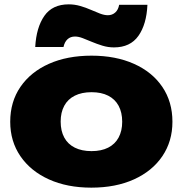

<svg xmlns="http://www.w3.org/2000/svg" viewBox="-20 -846 841 883"><path d="M400 17Q289 17 205 -21Q121 -59 74 -127.5Q27 -196 27 -286Q27 -378 74 -446.5Q121 -515 205 -552.5Q289 -590 401 -590Q512 -590 596 -552.5Q680 -515 726.5 -446.5Q773 -378 773 -286Q773 -196 726.5 -127.5Q680 -59 596 -21Q512 17 400 17ZM401 -151Q446 -151 477.5 -167Q509 -183 525.5 -213.5Q542 -244 542 -286Q542 -329 525.5 -359.5Q509 -390 477.5 -406Q446 -422 401 -422Q356 -422 324 -406Q292 -390 275.5 -359.5Q259 -329 259 -287Q259 -244 275.5 -213.5Q292 -183 324 -167Q356 -151 401 -151ZM142 -630Q147 -720 184 -773Q221 -826 296 -826Q323 -826 349 -818.5Q375 -811 397.5 -801Q420 -791 440 -783.5Q460 -776 476 -776Q496 -776 510 -788.5Q524 -801 528 -824H658Q654 -734 616.5 -681Q579 -628 504 -628Q477 -628 451 -636Q425 -644 402.5 -653.5Q380 -663 360.5 -670.5Q341 -678 325 -678Q304 -678 290.5 -665.5Q277 -653 272 -630Z"/></svg>

Font: Unbounded ExtraBold
Style: Regular
Weight: 800
Designer: Luke Prowse, Jean-Baptiste Morizot, Fátima Lázaro, Florian Runge
Foundry: NaN
Version: Version 1.701;gftools[0.9.28.dev5+ged2979d]